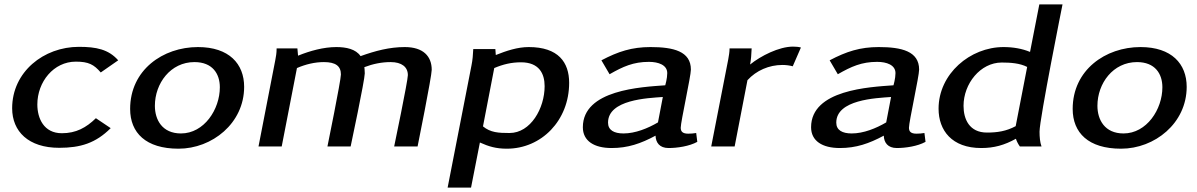

<svg xmlns="http://www.w3.org/2000/svg" viewBox="-20 -663 5419 869"><path d="M35 -173C35 -68 109 6 248 6C344 6 413 -15 481 -83L414 -128C370 -85 324 -60 260 -60C178 -60 149 -128 149 -190C149 -293 223 -384 323 -384C381 -384 405 -371 436 -335L515 -390C471 -440 415 -451 337 -451C178 -451 35 -338 35 -173Z M569 -170C569 -62 640 10 788 10C940 10 1085 -105 1085 -270C1085 -374 1017 -450 876 -450C717 -450 569 -346 569 -170ZM681 -184C681 -286 752 -382 860 -382C942 -382 975 -329 975 -268C975 -168 904 -59 799 -59C714 -59 681 -121 681 -184Z M1150 0H1255L1324 -355C1363 -372 1405 -382 1446 -382C1499 -382 1523 -364 1523 -326C1523 -299 1462 0 1462 0H1567C1567 0 1631 -301 1631 -331C1631 -347 1629 -359 1629 -359C1668 -374 1708 -382 1748 -382C1798 -382 1826 -360 1826 -323C1826 -297 1764 0 1764 0H1870C1870 0 1934 -317 1934 -347C1934 -408 1896 -450 1812 -450C1743 -450 1679 -433 1612 -409C1590 -441 1547 -450 1502 -450C1445 -450 1383 -433 1329 -411L1326 -444H1232C1232 -422 1229 -407 1226 -391Z M2006 186H2112L2152 -18C2192 0 2225 10 2274 10C2431 10 2556 -118 2556 -288C2556 -381 2507 -450 2373 -450C2322 -450 2272 -433 2224 -414L2222 -441H2122C2121 -417 2119 -391 2114 -367ZM2166 -91 2217 -355C2257 -372 2295 -381 2338 -381C2420 -381 2445 -330 2445 -273C2445 -173 2382 -61 2286 -61C2236 -61 2200 -63 2166 -91Z M2618 -87C2618 -25 2669 7 2748 7C2822 7 2880 -13 2947 -49C2948 -18 2965 7 3006 7C3045 7 3100 -1 3136 -21L3131 -61C3120 -59 3106 -58 3095 -58C3068 -58 3061 -69 3061 -85C3061 -112 3107 -318 3107 -348C3107 -431 3028 -450 2924 -450C2840 -450 2778 -430 2702 -390L2739 -327C2800 -362 2847 -383 2917 -383C2960 -383 3000 -369 3000 -332C3000 -308 2991 -277 2991 -277C2883 -269 2618 -257 2618 -87ZM2732 -108C2732 -212 2911 -219 2980 -224L2958 -109C2912 -82 2855 -59 2802 -59C2759 -59 2732 -74 2732 -108Z M3199 0H3305L3363 -300C3403 -344 3461 -369 3521 -369C3537 -369 3553 -367 3568 -363L3605 -448C3595 -451 3581 -452 3569 -452C3506 -452 3423 -410 3375 -371C3379 -393 3381 -415 3382 -444H3282C3282 -427 3279 -411 3276 -394Z M3651 -87C3651 -25 3702 7 3781 7C3855 7 3913 -13 3980 -49C3981 -18 3998 7 4039 7C4078 7 4133 -1 4169 -21L4164 -61C4153 -59 4139 -58 4128 -58C4101 -58 4094 -69 4094 -85C4094 -112 4140 -318 4140 -348C4140 -431 4061 -450 3957 -450C3873 -450 3811 -430 3735 -390L3772 -327C3833 -362 3880 -383 3950 -383C3993 -383 4033 -369 4033 -332C4033 -308 4024 -277 4024 -277C3916 -269 3651 -257 3651 -87ZM3765 -108C3765 -212 3944 -219 4013 -224L3991 -109C3945 -82 3888 -59 3835 -59C3792 -59 3765 -74 3765 -108Z M4228 -171C4228 -73 4288 7 4421 7C4479 7 4526 -6 4578 -35C4582 -23 4588 -11 4596 0H4694C4687 -19 4685 -43 4685 -67C4685 -125 4789 -643 4789 -643H4684L4642 -428C4606 -443 4565 -450 4522 -450C4371 -450 4228 -329 4228 -171ZM4341 -184C4341 -284 4417 -380 4514 -380C4554 -380 4596 -377 4629 -360L4577 -92C4534 -69 4494 -63 4447 -63C4367 -63 4341 -124 4341 -184Z M4835 -170C4835 -62 4906 10 5054 10C5206 10 5351 -105 5351 -270C5351 -374 5283 -450 5142 -450C4983 -450 4835 -346 4835 -170ZM4947 -184C4947 -286 5018 -382 5126 -382C5208 -382 5241 -329 5241 -268C5241 -168 5170 -59 5065 -59C4980 -59 4947 -121 4947 -184Z"/></svg>

Font: KpSans
Style: BoldItalic
Weight: 700
Italic angle: -11°
Version: Version 0.66